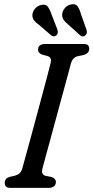

<svg xmlns="http://www.w3.org/2000/svg" viewBox="-20 -914 454 934"><path d="M186.5 -94.5Q182.5 -78 186.8 -70Q191 -62 200.5 -59L230.5 -53Q252 -45.5 252 -29Q252 -15.5 242.5 -7.8Q233 0 217.5 0H31.5Q15.5 0 9.2 -6.8Q3 -13.5 3 -24.5Q3 -46.5 28 -54L51 -59Q66 -63 75 -71Q84 -79 89 -96.5Q93.5 -113 103.8 -150.5Q114 -188 127.8 -238.2Q141.5 -288.5 156.2 -343.2Q171 -398 185 -450.2Q199 -502.5 210 -544Q221 -585.5 226.5 -608.5Q233 -635 210.5 -641.5L187 -647.5Q165 -655.5 165 -672Q165.5 -700 200.5 -700H386Q402.5 -700 408.2 -693.8Q414 -687.5 414 -676.5Q414 -654.5 386.5 -646.5L357.5 -640.5Q333 -634 325 -605.5Q319 -582.5 307.8 -540.8Q296.5 -499 282.2 -446.8Q268 -394.5 253 -339.5Q238 -284.5 224.5 -234.5Q211 -184.5 200.8 -147.5Q190.5 -110.5 186.5 -94.5ZM374.5 -843 401 -769Q403 -761 402.2 -754.2Q401.5 -747.5 395 -742Q382.5 -731 369.5 -742.5L311.5 -795Q297 -806.5 289.2 -818Q281.5 -829.5 282.5 -844.5Q284 -861.5 296 -875.2Q308 -889 325.5 -892.5Q348 -897 358 -882.5Q368 -868 374.5 -843ZM231 -843 259.5 -769.5Q261.5 -762 261 -755Q260.5 -748 255 -742.5Q242.5 -732 229 -742L170 -793Q154.5 -803.5 146.2 -814.2Q138 -825 137.5 -840Q138 -857 150 -871.2Q162 -885.5 179 -889.5Q202 -895.5 212.5 -881.5Q223 -867.5 231 -843Z"/></svg>

Font: Fraunces 144pt SuperSoft
Style: Italic
Weight: 400
Italic angle: -16°
Version: Version 1.000;[b76b70a41]